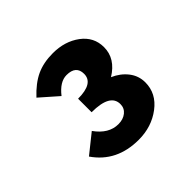

<svg xmlns="http://www.w3.org/2000/svg" viewBox="-123 -1022 745 745"><g transform="rotate(-45 250.0 -649.0)"><path d="M247.1 -412.1Q127 -412.1 64.5 -502.9L142.6 -565.4Q181.6 -510.7 234.4 -510.7Q260.7 -510.7 277.8 -524.4Q294.9 -538.1 294.9 -560.5Q294.9 -617.2 193.4 -617.2V-691.4Q278.3 -691.4 278.3 -743.2Q278.3 -788.1 226.6 -788.1Q189.5 -788.1 155.3 -744.1L82 -808.6Q120.1 -849.6 158.7 -867.7Q197.3 -885.7 249 -885.7Q314.5 -885.7 360.4 -851.6Q406.2 -817.4 406.2 -761.7Q406.2 -699.2 342.8 -660.2Q378.9 -644.5 400.9 -616.2Q422.9 -587.9 422.9 -551.8Q422.9 -491.2 370.6 -451.7Q318.4 -412.1 247.1 -412.1Z"/></g></svg>

Font: GenEi Gothic M Heavy
Style: Regular
Weight: 800
Designer: o_tamon (Modified); [Source Han Sans]
Ryoko NISHIZUKA  (kana & ideographs); Paul D. Hunt (Latin, Greek & Cyrillic); Wenl
Version: Version 1.1a;Original Version 1.004